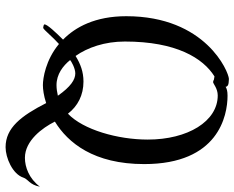

<svg xmlns="http://www.w3.org/2000/svg" viewBox="-98 -626 860 705"><g transform="rotate(90 332.5 -273.0)"><path d="M665 11C635 51 593 66 559 66C496 66 449 2 426 -44C504 -92 582 -187 582 -372C582 -644 405 -678 331 -678C313 -678 305 -675 298 -671C298 -685 272 -682 269 -683C243 -682 39 -598 39 -306C39 -192 79 -119 125 -74C99 -48 69 -16 69 -6C69 -1 88 -1 82 -1C89 -3 116 -37 141 -59C200 -10 267 0 292 0C307 0 331 -3 358 -12C405 80 449 137 520 137C558 137 619 112 632 71C637 55 658 49 665 11ZM272 -628C275 -626 278 -625 281 -625C287 -625 304 -642 330 -642C425 -642 492 -532 492 -385C492 -275 456 -148 397 -92C369 -128 329 -149 279 -149C243 -149 214 -138 185 -120C154 -164 132 -227 132 -301C132 -490 193 -588 260 -630ZM200 -100C204 -104 230 -119 249 -119C272 -119 298 -102 331 -55C318 -52 305 -50 292 -50C252 -50 221 -74 200 -100Z"/></g></svg>

Font: Oregano
Style: Regular
Weight: 400
Designer: Astigmatic (AOETI)
Foundry: Astigmatic (AOETI)
Version: Version 1.000